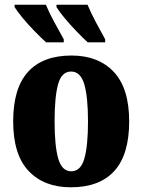

<svg xmlns="http://www.w3.org/2000/svg" viewBox="-20 -786 605 816"><path d="M281 10Q167 10 101.5 -59.5Q36 -129 36 -270Q36 -411 99 -480.5Q162 -550 284 -550Q398 -550 463.5 -480.5Q529 -411 529 -270Q529 -129 466 -59.5Q403 10 281 10ZM283 -58Q323 -58 338.5 -112Q354 -166 354 -270Q354 -375 338 -428.5Q322 -482 282 -482Q242 -482 227 -428.5Q212 -375 212 -270Q212 -166 227.5 -112Q243 -58 283 -58ZM353 -606Q333 -624 305.5 -652.5Q278 -681 254 -710Q230 -739 220 -756V-766H352Q366 -732 387 -692.5Q408 -653 427 -619V-606ZM176 -606Q156 -624 128 -652.5Q100 -681 76 -710Q52 -739 42 -756V-766H175Q189 -732 210.5 -692.5Q232 -653 251 -619V-606Z"/></svg>

Font: Noto Serif Condensed Black
Style: Regular
Weight: 900
Width: 3
Designer: Monotype Design Team
Foundry: Monotype Imaging Inc.
Version: Version 2.015; ttfautohint (v1.8.4.7-5d5b)